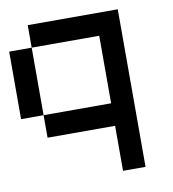

<svg xmlns="http://www.w3.org/2000/svg" viewBox="-79 -670 759 840"><g transform="rotate(-10 300.0 -250.0)"><path d="M0 -200V-500H100V-200ZM400 -200V-500H100V-600H500V100H400V-100H100V-200Z"/></g></svg>

Font: Galmuri9 Regular
Style: Regular
Weight: 400
Designer: Lee Minseo (quiple)
Version: Version 2.399;hotconv 1.1.1;makeotfexe 2.6.0 DEVELOPMENT